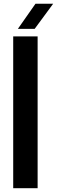

<svg xmlns="http://www.w3.org/2000/svg" viewBox="-20 -992 300 1012"><path d="M49.6 0V-800H178.3V0ZM74.3 -840 167.1 -972.4H260.3L162.8 -840Z"/></svg>

Font: Big Shoulders Text SC Thin
Style: Regular
Weight: 100
Designer: Patric King
Foundry: XO Type Co
Version: Version 2.002